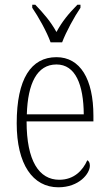

<svg xmlns="http://www.w3.org/2000/svg" viewBox="-20 -786 463 816"><path d="M195 -606H244C261 -651 296 -715 322 -753V-766H309C270 -726 245 -696 220 -650C194 -696 168 -726 130 -766H117V-753C143 -715 179 -651 195 -606ZM228 10C316 10 362 -48 362 -82C362 -95 357 -102 351 -105C332 -62 295 -22 232 -22C146 -22 93 -102 93 -270H377V-294C377 -450 321 -543 220 -543C112 -543 51 -451 51 -262C51 -88 119 10 228 10ZM336 -300H94C98 -431 137 -512 220 -512C301 -512 335 -426 336 -300Z"/></svg>

Font: Noto Serif Thai Condensed ExtraLight
Style: Regular
Weight: 200
Width: 3
Designer: Monotype Design Team
Foundry: Monotype Imaging Inc.
Version: Version 2.002